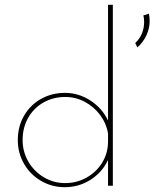

<svg xmlns="http://www.w3.org/2000/svg" viewBox="-20 -772 659 798"><path d="M449 -752V0H429V-107Q405 -56 356.5 -25Q308 6 249 6Q196 6 151 -20Q106 -46 80 -91Q54 -136 54 -190Q54 -247 80.5 -292Q107 -337 151.5 -361.5Q196 -386 250 -386Q307 -386 356 -354Q405 -322 429 -271V-752ZM429 -184V-217Q422 -259 396.5 -293.5Q371 -328 333 -348.5Q295 -369 251 -369Q202 -369 161.5 -346.5Q121 -324 97.5 -283Q74 -242 74 -190Q74 -141 98 -100Q122 -59 162.5 -35Q203 -11 251 -11Q299 -11 340 -34Q381 -57 405 -96.5Q429 -136 429 -184ZM542 -593Q579 -628 579 -681Q579 -695 576 -708L599 -715Q602 -700 602 -685Q602 -654 588.5 -625Q575 -596 551 -575Z"/></svg>

Font: Josefin Sans Thin
Style: Regular
Weight: 250
Designer: Santiago Orozco
Foundry: Typemade
Version: Version 2.000